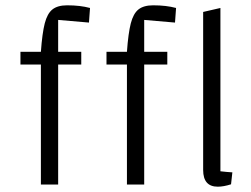

<svg xmlns="http://www.w3.org/2000/svg" viewBox="-20 -695 946 723"><path d="M199 -620V-500H286V-452H199V0H134V-452H57V-500H134Q139 -570 148.5 -607Q158 -644 177.5 -659.5Q197 -675 233 -675Q282 -675 319 -665L315 -610ZM523 -620V-500H610V-452H523V0H458V-452H381V-500H458Q463 -570 472.5 -607Q482 -644 501.5 -659.5Q521 -675 557 -675Q606 -675 643 -665L639 -610ZM855 -46 850 -1Q822 8 800 8Q745 8 745 -55V-650L810 -665V-50Q836 -47 855 -46Z"/></svg>

Font: Changa ExtraLight
Style: Regular
Weight: 275
Designer: Eduardo Rodriguez Tunni
Foundry: Eduardo Rodriguez Tunni
Version: Version 2.002; ttfautohint (v1.5) -l 8 -r 50 -G 200 -x 14 -H